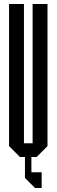

<svg xmlns="http://www.w3.org/2000/svg" viewBox="-20 -780 281 954"><path d="M154 154 104 104V0H79L25 -54V-760H99V-68H142V-760H216V-54L162 0H136V76H187V154Z"/></svg>

Font: Commune Nuit Debout
Style: Regular
Weight: 400
Designer: Sébastien Marchal
Foundry: Sébastien Marchal
Version: Version 1.003;PS 1.3;hotconv 1.0.88;makeotf.lib2.5.647800